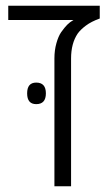

<svg xmlns="http://www.w3.org/2000/svg" viewBox="-20 -650 382 670"><path d="M169.9 0V-446.3Q169.9 -474.6 176.8 -499Q183.6 -523.4 193.4 -537.6Q205.6 -554.7 214.6 -563.7Q223.6 -572.8 236.3 -580.1H8.8V-629.9H328.1V-585.4Q298.3 -574.7 279.5 -560.5Q260.7 -546.4 251 -532.7Q228 -498.5 228 -445.8V0ZM106.4 -286.6Q74.7 -286.6 74.7 -324.2Q74.7 -361.8 106.4 -361.8Q140.1 -361.8 140.1 -324.2Q140.1 -286.6 106.4 -286.6Z"/></svg>

Font: Open Sans Condensed Light
Style: Regular
Weight: 300
Width: 3
Designer: Monotype Design Team
Foundry: Monotype Imaging Inc.
Version: Version 3.003; ttfautohint (v1.8.4)